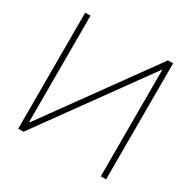

<svg xmlns="http://www.w3.org/2000/svg" viewBox="-158 -860 1008 1013"><g transform="rotate(30 346.5 -353.5)"><path d="M111.3 -707V-59.6H115.2L583 -707H614.3V0H582V-647.5H579.1L111.3 0H79.1V-707Z"/></g></svg>

Font: Pretendard Std Thin
Style: Regular
Weight: 100
Designer: Base glyphs from Inter by Rasmus Andersson; Hangeul glyphs from Noto Sans CJK(Source Han Sans) by Jang Soo-young and Kan
Foundry: Kil Hyung-jin
Version: Version 1.309